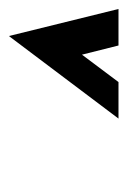

<svg xmlns="http://www.w3.org/2000/svg" viewBox="54 -761 290 438"><g transform="rotate(-90 199.0 -542.0)"><path d="M293.3 -500 230.8 -416.7H147.5L335.8 -666.7L397.5 -416.7H314.2Z"/></g></svg>

Font: Yulong
Style: Italic
Weight: 400
Italic angle: -14.25°
Designer: GGBotNet
Foundry: f0n7.com
Version: 1.00